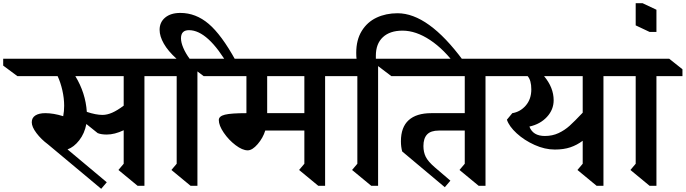

<svg xmlns="http://www.w3.org/2000/svg" viewBox="-131 -1154 4296 1203"><path d="M937 -677H774V10H731L611 -89L644 -128V-338Q587 -311 538 -311Q503 -311 481 -320L410 -377Q399 -318 365.5 -275Q332 -232 292 -218L538 -12L503 29L169 -250Q127 -281 97.5 -320Q68 -359 68 -388Q68 -416 90.5 -430.5Q113 -445 153 -445Q204 -445 265 -426Q271 -457 271 -491Q271 -539 259.5 -589Q248 -639 230 -677H-22L-111 -743V-786H854L937 -720ZM341 -677Q405 -572 413 -453Q470 -434 511 -434Q540 -434 572 -448Q604 -462 644 -492V-677Z M1345 -776 1304 -736Q1172 -965 1053 -965Q1003 -965 1003 -914Q1003 -888 1017.5 -854Q1032 -820 1057 -786H1106V10H1063L943 -89L976 -128V-677H907L831 -743V-786H975Q922 -834 895.5 -880.5Q869 -927 869 -967Q869 -1015 904 -1044Q939 -1073 999 -1073Q1096 -1073 1176.5 -1004.5Q1257 -936 1345 -776Z M1906 -677V10H1863L1743 -89L1776 -128V-336H1531Q1517 -290 1483.5 -251Q1450 -212 1421 -212Q1388 -212 1345 -244.5Q1302 -277 1271 -322.5Q1240 -368 1240 -402Q1240 -426 1278.5 -435.5Q1317 -445 1413 -445V-677H1145L1058 -743V-786H1986L2069 -720V-677ZM1776 -677H1543V-445H1776Z M2770 -776 2731 -736Q2653 -844 2564 -903Q2475 -962 2391 -962Q2312 -962 2268 -921Q2224 -880 2224 -805V-786H2238V10H2195L2075 -89L2108 -128V-677H2039L1963 -743V-786H2103Q2101 -799 2101 -823Q2101 -904 2135.5 -960Q2170 -1016 2228.5 -1043.5Q2287 -1071 2360 -1071Q2552 -1071 2770 -776Z M2911 -677V10H2868L2748 -89L2781 -128V-336H2619Q2568 -336 2545 -311.5Q2522 -287 2522 -239Q2522 -201 2536.5 -171.5Q2551 -142 2594 -105L2691 -22L2656 19L2389 -205Q2381 -234 2381 -269Q2381 -357 2429.5 -401Q2478 -445 2572 -445H2781V-677H2321L2234 -743V-786H2991L3074 -720V-677Z M3813 -677H3650V10H3607L3487 -89L3520 -128V-272Q3484 -245 3442.5 -231Q3401 -217 3345 -217Q3283 -217 3218.5 -246Q3154 -275 3106.5 -318.5Q3059 -362 3045 -404L3079 -445Q3129 -453 3163.5 -493Q3198 -533 3198 -594Q3198 -651 3175 -677H2983L2900 -743V-786H3730L3813 -720ZM3278 -677Q3338 -605 3338 -526Q3338 -467 3296 -421.5Q3254 -376 3186 -361Q3208 -302 3283 -302Q3330 -302 3368.5 -320Q3407 -338 3438 -366Q3469 -394 3520 -448V-677Z M3982 -677V10H3939L3819 -89L3852 -128V-677H3790L3707 -743V-786H4062L4145 -720V-677Z M3982 -954H3939L3852 -995V-1134H3895L3982 -1093Z"/></svg>

Font: InknutAntiqua
Style: Medium
Weight: 500
Designer: Claus Eggers Srensen
Foundry: Claus Eggers Srensen
Version: Version 1.000; ttfautohint (v1.2) -l 7 -r 28 -G 50 -x 13 -D 